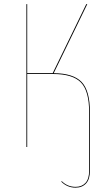

<svg xmlns="http://www.w3.org/2000/svg" viewBox="-20 -700 512 913"><path d="M235.4 -352.1Q328.6 -351.6 368.2 -310.1Q407.7 -268.6 407.7 -167V111.8Q407.7 152.3 389.2 172.4Q370.6 192.4 339.4 192.4Q299.8 192.4 271.5 164.1L273.4 161.1Q300.8 188.5 339.4 188.5Q369.1 188.5 386.5 169.7Q403.8 150.9 403.8 111.8V-167Q403.8 -267.6 364.7 -307.9Q325.7 -348.1 231.9 -348.1H109.4V-1H105.5V-680.2H109.4V-352.1H230.5L390.1 -680.2H395Z"/></svg>

Font: Fira Sans Compressed Four
Style: Regular
Weight: 100
Width: 1
Designer: Carrois Corporate & Edenspiekermann AG
Foundry: Carrois Corporate GbR & Edenspiekermann AG
Version: Version 4.203;PS 004.203;hotconv 1.0.88;makeotf.lib2.5.64775